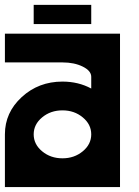

<svg xmlns="http://www.w3.org/2000/svg" viewBox="-20 -762 567 782"><path d="M351.6 -664.1H117.2V-742.2H351.6ZM234.4 -117.2Q282.7 -117.2 317.1 -145.8Q351.6 -174.3 351.6 -214.8Q351.6 -255.4 317.1 -283.9Q282.7 -312.5 234.4 -312.5Q186 -312.5 151.6 -283.9Q117.2 -255.4 117.2 -214.8Q117.2 -174.3 151.6 -145.8Q186 -117.2 234.4 -117.2ZM468.8 0H0V-214.8Q0 -303.7 68.6 -366.7Q137.2 -429.7 234.4 -429.7Q299.3 -429.7 351.6 -401.4V-449.2Q351.6 -473.6 317.1 -490.7Q282.7 -507.8 234.4 -507.8H0V-625H468.8Z"/></svg>

Font: Leporid
Style: Regular
Weight: 400
Designer: GGBotNet
Foundry: GGBotNet
Version: 1.00